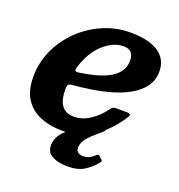

<svg xmlns="http://www.w3.org/2000/svg" viewBox="-128 -641 850 913"><g transform="rotate(20 297.5 -184.5)"><path d="M313.5 166Q262 166 231.2 147.2Q200.5 128.5 206.5 85Q209.5 58.5 229 35.2Q248.5 12 276.5 -8Q304.5 -28 334 -44.8Q363.5 -61.5 386.5 -75Q396 -80.5 405.2 -78.2Q414.5 -76 417.5 -72.5Q424.5 -64.5 425 -59.8Q425.5 -55 418 -48Q403.5 -35 385 -19.5Q366.5 -4 351.2 14Q336 32 331.5 52.5Q327 71.5 335.8 83.2Q344.5 95 367 95Q385.5 95 399.2 87.2Q413 79.5 423 69.5Q432.5 60 438.5 66L454.5 81Q458.5 84.5 458 87Q457.5 89.5 453.5 95Q432 122.5 399.5 144.2Q367 166 313.5 166ZM15 -180Q15 -251.5 44.2 -315.5Q73.5 -379.5 124.2 -428.8Q175 -478 240.2 -506.5Q305.5 -535 377 -535Q472.5 -535 521.2 -502Q570 -469 570 -407.5Q570 -362 545.8 -329.5Q521.5 -297 481.5 -274.5Q441.5 -252 392.8 -238Q344 -224 293.8 -216.5Q243.5 -209 200.5 -205.5Q187 -204.5 182.8 -198.2Q178.5 -192 178.5 -176.5Q178.5 -66.5 259.5 -66.5Q303.5 -66.5 343.2 -93.5Q383 -120.5 410.5 -159.5Q416 -167 421 -170Q426 -173 440 -173H485.5Q503.5 -173 507.2 -168.2Q511 -163.5 502.5 -150.5Q476.5 -109 438.2 -71Q400 -33 348.2 -9Q296.5 15 230 15Q170 15 121.2 -4.5Q72.5 -24 43.8 -66.8Q15 -109.5 15 -180ZM210 -271.5Q247 -276.5 284.5 -285.8Q322 -295 353 -310.5Q384 -326 402.8 -350Q421.5 -374 421.5 -408Q421.5 -462.5 369.5 -462.5Q319.5 -462.5 270 -419Q220.5 -375.5 196 -297Q191 -281.5 193 -275.8Q195 -270 210 -271.5Z"/></g></svg>

Font: Besley*
Style: Bold Italic
Weight: 700
Italic angle: -13°
Designer: Owen Earl
Foundry: indestructible type*
Version: Version 2.000; ttfautohint (v1.8.3)